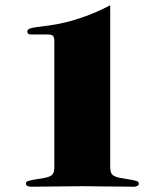

<svg xmlns="http://www.w3.org/2000/svg" viewBox="-20 -706 626 728"><path d="M397.9 -71.8Q397.9 -58.6 401.4 -50.8Q404.8 -43 412.8 -38.6Q420.9 -34.2 434.8 -31.5Q448.7 -28.8 469.2 -25.9Q484.4 -23.4 495.4 -20.5Q506.3 -17.6 506.3 -9.8Q506.3 -3.9 500.5 -1Q494.6 2 487.3 2Q435.5 2 387.7 1Q339.8 0 292.5 0Q245.1 0 196.8 1Q148.4 2 97.2 2Q89.8 2 84 -1Q78.1 -3.9 78.1 -9.8Q78.1 -17.6 89.1 -20.5Q100.1 -23.4 115.2 -25.9Q135.7 -28.8 149.4 -31.5Q163.1 -34.2 171.1 -38.6Q179.2 -43 182.6 -50.8Q186 -58.6 186 -71.8V-548.8Q186 -564 181.4 -569.6Q176.8 -575.2 161.1 -575.2H98.6Q90.3 -575.2 86.9 -578.4Q83.5 -581.5 83.5 -585.9Q83.5 -594.2 93 -597.7Q102.5 -601.1 120.8 -603.5Q139.2 -606 166 -609.4Q192.9 -612.8 227.8 -621.1Q262.7 -629.4 305.4 -644.8Q348.1 -660.2 397.9 -686Z"/></svg>

Font: XB Zar
Style: Bold
Weight: 700
Designer: Behnam
Foundry: Irmug
Version: Version 8.005 2009